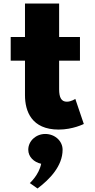

<svg xmlns="http://www.w3.org/2000/svg" viewBox="-20 -724 539 1095"><path d="M238 40C293 40 337 80 337 130C337 223 263.2 299 194 351L150 320C150 320 201.7 275 214.8 210C173 201 141.2 170 141.2 130C141.2 80 185.2 40 238 40ZM122.5 -513H41V-378H122.5V-181C122.5 -90 159.8 15 315 15C395.2 15 458 -17 458 -17L409.5 -160C409.5 -160 386.5 -144 361.2 -144C330.3 -144 317.2 -167 317.2 -215V-378H436V-513H317.2V-704H122.5Z"/></svg>

Font: Hussar
Style: BdWide
Weight: 700
Foundry: Cannot Into Space Fonts
Version: Version 2.00